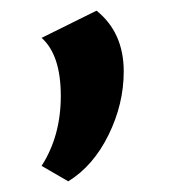

<svg xmlns="http://www.w3.org/2000/svg" viewBox="-20 -141 317 360"><path d="M108 199 58 170Q94 114 94 39Q94 -38 58 -70L161 -121Q212 -80 212 -7Q212 54 183.5 112Q155 170 108 199Z"/></svg>

Font: EauTest
Style: Bold
Weight: 700
Designer: Christian Thalmann (Catharsis Fonts)
Version: Version 0.001;PS 000.001;hotconv 1.0.88;makeotf.lib2.5.64775